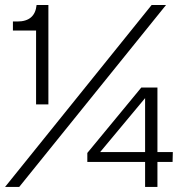

<svg xmlns="http://www.w3.org/2000/svg" viewBox="-39 -741 716 761"><path d="M104 -327.1V-620.1H12.2V-655.8H29.8Q99.6 -655.8 106 -721.2H152.8V-327.1ZM-19 0 562 -721.2H619.1L37.1 0ZM307.1 -99.1V-134.8L521 -394H585V-138.2H646L645 -99.1H585V0H536.1V-99.1ZM357.9 -138.2H536.1V-352.1Z"/></svg>

Font: Lumene Sans Expanded Light
Style: Regular
Weight: 300
Width: 7
Designer: Deni Anggara
Version: Version 1.003;Glyphs 3.1.2 (3151)